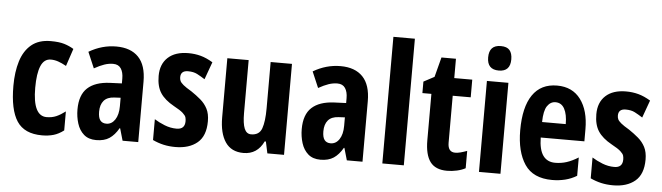

<svg xmlns="http://www.w3.org/2000/svg" viewBox="-48 -949 3958 1148"><g transform="rotate(5 1931.0 -375.5)"><path d="M230 10Q124 10 79 -58.5Q34 -127 34 -270Q34 -354 54 -418.5Q74 -483 118 -519.5Q162 -556 234 -556Q284 -556 315 -546.5Q346 -537 372 -521L337 -416Q310 -431 288 -438.5Q266 -446 244 -446Q203 -446 184 -401Q165 -356 165 -270Q165 -101 248 -101Q280 -101 305.5 -112Q331 -123 360 -145V-31Q330 -8 299 1Q268 10 230 10Z M627 -558Q714 -558 760.5 -509.5Q807 -461 807 -363V0H713L692 -73H689Q665 -31 634 -10.5Q603 10 555 10Q509 10 481 -14.5Q453 -39 440.5 -79Q428 -119 428 -163Q428 -250 473.5 -292Q519 -334 607 -338L679 -341V-370Q679 -408 664 -430.5Q649 -453 617 -453Q591 -453 564.5 -444Q538 -435 504 -416L463 -512Q541 -558 627 -558ZM641 -253Q599 -251 578.5 -227Q558 -203 558 -161Q558 -125 570.5 -109Q583 -93 607 -93Q639 -93 659 -123Q679 -153 679 -204V-255Z M1211 -160Q1211 -72 1162 -31Q1113 10 1030 10Q992 10 959 2.5Q926 -5 894 -20V-145Q921 -128 956 -114Q991 -100 1028 -100Q1078 -100 1078 -149Q1078 -161 1075 -172Q1072 -183 1056 -197.5Q1040 -212 1001 -233Q945 -264 919.5 -303Q894 -342 894 -405Q894 -476 937.5 -516Q981 -556 1060 -556Q1099 -556 1134 -546.5Q1169 -537 1207 -514L1169 -409Q1144 -425 1122 -436.5Q1100 -448 1067 -448Q1023 -448 1023 -408Q1023 -396 1027.5 -386Q1032 -376 1047.5 -363Q1063 -350 1097 -330Q1127 -310 1153.5 -287.5Q1180 -265 1195.5 -235Q1211 -205 1211 -160Z M1682 -546V0H1582L1567 -70H1560Q1522 10 1439 10Q1366 10 1330 -43Q1294 -96 1294 -191V-546H1422V-228Q1422 -166 1434.5 -135.5Q1447 -105 1475 -105Q1524 -105 1539 -147Q1554 -189 1554 -268V-546Z M1973 -558Q2060 -558 2106.5 -509.5Q2153 -461 2153 -363V0H2059L2038 -73H2035Q2011 -31 1980 -10.5Q1949 10 1901 10Q1855 10 1827 -14.5Q1799 -39 1786.5 -79Q1774 -119 1774 -163Q1774 -250 1819.5 -292Q1865 -334 1953 -338L2025 -341V-370Q2025 -408 2010 -430.5Q1995 -453 1963 -453Q1937 -453 1910.5 -444Q1884 -435 1850 -416L1809 -512Q1887 -558 1973 -558ZM1987 -253Q1945 -251 1924.5 -227Q1904 -203 1904 -161Q1904 -125 1916.5 -109Q1929 -93 1953 -93Q1985 -93 2005 -123Q2025 -153 2025 -204V-255Z M2401 0H2272V-760H2401Z M2700 -102Q2715 -102 2732 -106.5Q2749 -111 2771 -119V-15Q2749 -3 2719.5 3.5Q2690 10 2661 10Q2591 10 2559.5 -32.5Q2528 -75 2528 -162V-440H2474V-509L2538 -543L2569 -662H2656V-546H2764V-440H2656V-158Q2656 -102 2700 -102Z M2917 -761Q2954 -761 2970 -742Q2986 -723 2986 -687Q2986 -614 2917 -614Q2847 -614 2847 -687Q2847 -761 2917 -761ZM2981 -546V0H2852V-546Z M3273 -555Q3365 -555 3414.5 -488.5Q3464 -422 3464 -310V-237H3202Q3203 -164 3228 -129Q3253 -94 3301 -94Q3337 -94 3369.5 -104.5Q3402 -115 3439 -138V-28Q3406 -8 3369 1Q3332 10 3292 10Q3177 10 3126.5 -65.5Q3076 -141 3076 -270Q3076 -409 3126 -482Q3176 -555 3273 -555ZM3272 -455Q3242 -455 3222.5 -426.5Q3203 -398 3202 -330H3344Q3344 -388 3326 -421.5Q3308 -455 3272 -455Z M3838 -160Q3838 -72 3789 -31Q3740 10 3657 10Q3619 10 3586 2.5Q3553 -5 3521 -20V-145Q3548 -128 3583 -114Q3618 -100 3655 -100Q3705 -100 3705 -149Q3705 -161 3702 -172Q3699 -183 3683 -197.5Q3667 -212 3628 -233Q3572 -264 3546.5 -303Q3521 -342 3521 -405Q3521 -476 3564.5 -516Q3608 -556 3687 -556Q3726 -556 3761 -546.5Q3796 -537 3834 -514L3796 -409Q3771 -425 3749 -436.5Q3727 -448 3694 -448Q3650 -448 3650 -408Q3650 -396 3654.5 -386Q3659 -376 3674.5 -363Q3690 -350 3724 -330Q3754 -310 3780.5 -287.5Q3807 -265 3822.5 -235Q3838 -205 3838 -160Z"/></g></svg>

Font: Noto Sans Gujarati UI ExtraCondensed
Style: Bold
Weight: 700
Width: 2
Designer: Jelle Bosma - Monotype Design Team, Universal Thirst
Foundry: Monotype Imaging Inc.
Version: Version 2.106; ttfautohint (v1.8.4.7-5d5b)